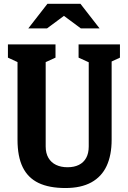

<svg xmlns="http://www.w3.org/2000/svg" viewBox="-20 -959 660 991"><path d="M70.4 -237.4V-673.3L103.2 -623.4L20.9 -661.5V-730H266.5V-661.5L183 -623.4L215.8 -674.6V-203.2Q215.8 -168.1 230 -144Q244.2 -119.8 269.6 -107.8Q295 -95.7 328.8 -95.8Q362.6 -95.8 387 -107.9Q411.5 -119.9 424.8 -144Q438 -168.1 438 -203.2V-674.6L469.1 -623.4L385.6 -661.5V-730H599.1V-661.5L516.8 -623.4L556.2 -679.2V-237.4Q556.2 -158.2 530.4 -102.5Q504.5 -46.9 451.4 -17.7Q398.3 11.5 317.9 11.5Q233.3 11.5 178.7 -14.8Q124.1 -41.1 97.2 -96.1Q70.4 -151.1 70.4 -237.4ZM224.8 -939.4H395.2L493.9 -812.5H397.2L297.7 -886.2H322.3L222.8 -812.5H126.1Z"/></svg>

Font: Monaspace Xenon Var ExtraLight
Style: Regular
Weight: 200
Designer: Riley Cran and the Lettermatic Team
Version: Version 1.200 (Monaspace Xenon Var)